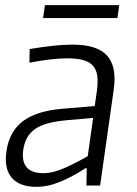

<svg xmlns="http://www.w3.org/2000/svg" viewBox="-20 -719 530 744"><path d="M121 5Q55 5 25 -31Q-5 -67 5 -133Q16 -210 69.5 -250Q123 -290 227 -298L347 -308L355 -363Q360 -399 357 -424Q354 -449 340.5 -464Q327 -479 303 -486Q279 -493 243 -493Q181 -493 94 -476L95 -529Q143 -537 184 -541.5Q225 -546 262 -546Q356 -546 394.5 -504Q433 -462 421 -374L368 0H315L316 -67H311Q262 -35 214 -15Q166 5 121 5ZM148 -48Q186 -48 232.5 -69Q279 -90 320 -114L341 -262L237 -253Q195 -249 165.5 -241Q136 -233 116 -219Q96 -205 85 -185Q74 -165 70 -138Q58 -48 148 -48ZM154 -699H442L435 -649H147Z"/></svg>

Font: Plata Sans Light
Style: Italic
Weight: 300
Italic angle: -8°
Designer: Pablo Impallari, Andres Torresi, & Cristiano Sobral
Foundry: Pablo Impallari, Andres Torresi, & Cristiano Sobral
Version: Version 1.00;December 28, 2019;FontCreator 12.0.0.2547 64-bi